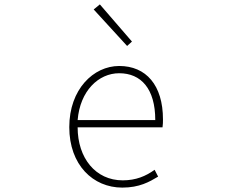

<svg xmlns="http://www.w3.org/2000/svg" viewBox="-20 -840 1040 873"><path d="M536 13C614 13 659 -13 699 -37L683 -68C643 -39 598 -20 538 -20C414 -20 333 -122 333 -261H719C721 -275 721 -286 721 -297C721 -453 644 -540 522 -540C405 -540 295 -434 295 -262C295 -90 403 13 536 13ZM333 -294C344 -427 428 -507 522 -507C621 -507 686 -437 686 -294ZM558 -631 580 -651 434 -820 406 -797Z"/></svg>

Font: Harano Aji Gothic CN ExtraLight
Style: Regular
Weight: 250
Foundry: Masamichi Hosoda
Version: HaranoAjiGothicCN-ExtraLight version 20230610;ttx 4.39.4